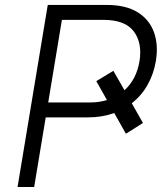

<svg xmlns="http://www.w3.org/2000/svg" viewBox="-20 -747 665 767"><path d="M50.1 0 170.8 -727.3H405.5Q483 -727.3 530.2 -697.8Q577.4 -668.3 595.3 -617.5Q613.3 -566.8 602.6 -502.8Q594.1 -452.1 569.8 -408.6Q545.5 -365.1 506.4 -334.5L551.1 -255.7L483 -212.7L436.4 -295.5Q388.1 -278.1 331.7 -278.1H162.6L116.5 0ZM432.9 -464.1 477.3 -386.4Q525.2 -430 537.3 -502.8Q549 -574.9 514.6 -621.3Q480.1 -667.6 393.8 -667.6H227.3L172.6 -337.7H339.8Q376.1 -337.7 407.3 -347.3L364.7 -422.9Z"/></svg>

Font: Inter Light  BETA
Style: Italic
Weight: 300
Italic angle: 9.39999°
Designer: Rasmus Andersson
Foundry: rsms
Version: Version 3.011;git-f93a4a705